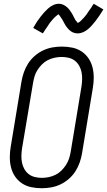

<svg xmlns="http://www.w3.org/2000/svg" viewBox="-20 -990 568 1018"><path d="M202 8Q173 8 146 2.5Q119 -3 97 -17.5Q75 -32 60 -54Q45 -76 38.5 -102Q32 -128 32 -156Q32 -184 37 -213L94 -558Q98 -582 106.5 -606.5Q115 -631 129 -653Q143 -675 163.5 -693Q184 -711 208 -722.5Q232 -734 257.5 -738.5Q283 -743 307 -743Q336 -743 363 -737.5Q390 -732 412 -717.5Q434 -703 449 -681Q464 -659 470.5 -633Q477 -607 477 -579Q477 -551 472 -522L415 -177Q411 -153 402.5 -128.5Q394 -104 380 -82Q366 -60 345.5 -42Q325 -24 301 -12.5Q277 -1 251.5 3.5Q226 8 202 8ZM202 -47Q220 -47 239 -51Q258 -55 275 -63.5Q292 -72 306 -86Q320 -100 330.5 -116.5Q341 -133 346.5 -150.5Q352 -168 355 -186L412 -531Q415 -551 415.5 -570Q416 -589 412.5 -607Q409 -625 400 -641Q391 -657 377 -668Q363 -679 344.5 -683.5Q326 -688 307 -688Q289 -688 270 -684Q251 -680 234 -671.5Q217 -663 203 -649Q189 -635 178.5 -618.5Q168 -602 163 -584.5Q158 -567 155 -549L97 -204Q94 -184 93.5 -165Q93 -146 96.5 -128Q100 -110 109 -94Q118 -78 132 -67Q146 -56 164.5 -51.5Q183 -47 202 -47ZM392 -813Q382 -813 372.5 -816Q363 -819 355.5 -824.5Q348 -830 341.5 -837Q335 -844 329.5 -852Q324 -860 320.5 -867.5Q317 -875 311.5 -884.5Q306 -894 300.5 -901Q295 -908 291 -914Q289 -914 286 -911.5Q283 -909 279.5 -906.5Q276 -904 272.5 -900.5Q269 -897 267 -895Q265 -893 262.5 -890.5Q260 -888 258 -885.5Q256 -883 254 -880.5Q252 -878 249.5 -875Q247 -872 244.5 -869Q242 -866 240 -862.5Q238 -859 235.5 -855.5Q233 -852 230.5 -848Q228 -844 225 -840Q222 -836 219 -831.5Q216 -827 213.5 -822.5Q211 -818 207 -813L156 -842Q166 -860 176 -875Q186 -890 196 -902.5Q206 -915 214.5 -924.5Q223 -934 235 -945Q247 -956 262 -963Q277 -970 292 -970Q299 -970 305 -968.5Q311 -967 316.5 -964.5Q322 -962 327.5 -958Q333 -954 337.5 -950Q342 -946 346 -941Q350 -936 353.5 -930.5Q357 -925 360.5 -920Q364 -915 366.5 -909.5Q369 -904 372.5 -897.5Q376 -891 379 -885.5Q382 -880 386 -876.5Q390 -873 392 -868Q394 -869 397.5 -871Q401 -873 404 -875.5Q407 -878 411 -882Q415 -886 416.5 -888Q418 -890 420.5 -892Q423 -894 425 -896.5Q427 -899 429 -901.5Q431 -904 433.5 -907Q436 -910 438.5 -913Q441 -916 443 -919.5Q445 -923 447.5 -926.5Q450 -930 452.5 -934Q455 -938 458.5 -942Q462 -946 464.5 -950.5Q467 -955 470 -960Q473 -965 477 -970L528 -940Q517 -922 507 -907Q497 -892 487.5 -880Q478 -868 469.5 -858Q461 -848 448.5 -837Q436 -826 421.5 -819.5Q407 -813 392 -813Z"/></svg>

Font: Iosevka SS18 Light
Style: Italic
Weight: 300
Italic angle: -9°
Monospace: yes
Designer: Belleve Invis
Foundry: Belleve Invis
Version: Version 25.1.1; ttfautohint (v1.8.4)